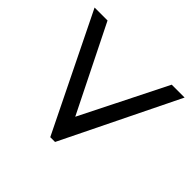

<svg xmlns="http://www.w3.org/2000/svg" viewBox="-138 -647 788 788"><g transform="rotate(-45 256.5 -253.0)"><path d="M508.8 -66.4V8.3L3.9 -238.8V-266.6L508.8 -514.2V-439L135.7 -253.4Z"/></g></svg>

Font: Dima Niloofar
Style: Regular
Weight: 400
Designer: R.Balvardi
Foundry: Dima Software Group
Version: Version 3.00;November 13, 2018;FontCreator 11.5.0.2427 64-bi